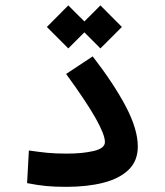

<svg xmlns="http://www.w3.org/2000/svg" viewBox="-20 -707 626 730"><path d="M232.4 3.4Q187 3.4 155 0.2Q123 -2.9 83 -10.7L89.8 -134.8Q130.4 -128.9 160.2 -126Q189.9 -123 234.4 -123Q294.9 -123 336.9 -133.1Q378.9 -143.1 378.9 -167Q378.9 -194.8 343.3 -258.1Q307.6 -321.3 231.4 -425.8L332.5 -492.7Q414.1 -386.7 459 -301Q503.9 -215.3 503.9 -149.9Q503.9 -95.2 469 -61.5Q434.1 -27.8 372.8 -12.2Q311.5 3.4 232.4 3.4ZM361.8 -522.9 300.8 -584 239.7 -522.9 158.2 -604.5 239.7 -686.5 300.8 -625.5 361.8 -686.5 443.4 -604.5Z"/></svg>

Font: Cascadia Code SemiBold
Style: Regular
Weight: 600
Monospace: yes
Designer: Aaron Bell
Foundry: Saja Typeworks
Version: Version 2404.023; ttfautohint (v1.8.4)